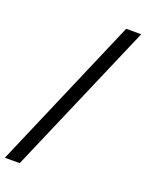

<svg xmlns="http://www.w3.org/2000/svg" viewBox="-172 -833 767 1008"><g transform="rotate(20 211.5 -329.0)"><path d="M-14 98 353 -756H437L69 98Z"/></g></svg>

Font: Maven Pro Medium
Style: Regular
Weight: 500
Designer: Joe Prince
Foundry: Joe Prince
Version: Version 2.103